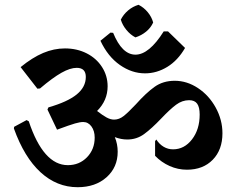

<svg xmlns="http://www.w3.org/2000/svg" viewBox="-20 -791 987 801"><path d="M484 -709Q495 -731 514.5 -747.5Q534 -764 558 -771Q580 -760 596.5 -740Q613 -720 619 -697Q609 -675 589.5 -659Q570 -643 545 -635Q524 -646 507.5 -666Q491 -686 484 -709ZM399 -621 441 -655 452 -654Q489 -563 545 -563Q602 -563 663 -660H681L752 -591Q722 -539 678 -512Q634 -485 585 -485Q530 -485 480 -520Q430 -555 399 -621ZM908 -235Q908 -166 867.5 -124.5Q827 -83 760 -83Q722 -83 687.5 -98.5Q653 -114 627 -141V-202L632 -209Q645 -189 663 -178.5Q681 -168 702 -168Q749 -168 781 -209.5Q813 -251 813 -313Q813 -344 802.5 -358.5Q792 -373 769 -373Q740 -373 714.5 -354Q689 -335 653 -297Q612 -254 581 -231.5Q550 -209 511 -209Q485 -209 459 -219Q471 -190 471 -158Q471 -93 424.5 -51.5Q378 -10 304 -10Q217 -10 149 -72.5Q81 -135 38 -255L39 -262L91 -290L100 -285Q161 -102 263 -102Q311 -102 343 -135Q375 -168 375 -217Q375 -245 361.5 -263.5Q348 -282 327 -282Q314 -282 293 -276Q272 -270 218 -250L178 -334L182 -343Q262 -366 300 -397Q338 -428 338 -470Q338 -508 300 -508Q273 -508 236.5 -487.5Q200 -467 147 -422L136 -421L66 -511Q115 -551 160 -570Q205 -589 251 -589Q301 -589 341.5 -568.5Q382 -548 405.5 -511.5Q429 -475 429 -431Q429 -372 385 -328Q408 -310 424.5 -301Q441 -292 456 -292Q477 -292 496 -307Q515 -322 547 -356Q589 -403 624.5 -428.5Q660 -454 709 -454Q760 -454 806 -423.5Q852 -393 880 -342Q908 -291 908 -235Z"/></svg>

Font: Sahitya
Style: Bold
Weight: 700
Designer: Juan Pablo del Peral
Foundry: Juan Pablo del Peral (http://www.huertatipografica.com)
Version: Version 1.001;PS 001.000;hotconv 1.0.70;makeotf.lib2.5.58329